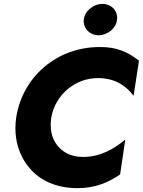

<svg xmlns="http://www.w3.org/2000/svg" viewBox="-20 -960 741 996"><path d="M415 -860C415 -856 414 -853 414 -850C414 -812 445 -778 490 -777C537 -777 582 -812 587 -857C587 -861 588 -864 588 -867C588 -905 559 -939 512 -940C489 -940 468 -932 449 -917C429 -901 418 -882 415 -860ZM246 -350C267 -470 371 -555 488 -555C573 -555 632 -518 673 -463L701 -645C645 -690 585 -716 503 -716C500 -716 498 -716 496 -716C275 -716 96 -561 64 -350C61 -331 60 -312 60 -294C60 -234 75 -158 131 -91C186 -23 274 16 381 16C473 16 540 -12 603 -55L630 -236C573 -189 502 -146 413 -146C411 -146 410 -146 408 -146C351 -146 306 -169 277 -206C248 -243 243 -284 243 -312C243 -324 244 -337 246 -350Z"/></svg>

Font: Jost
Style: Bold Italic
Weight: 700
Italic angle: -5°
Version: Version 3.710